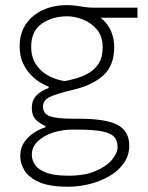

<svg xmlns="http://www.w3.org/2000/svg" viewBox="-20 -525 578 748"><path d="M246 202.5Q173 202.5 132.5 184.5Q92 166.5 75.5 139.2Q59 112 59 84Q59 50 76 26.8Q93 3.5 116 -10.2Q139 -24 157 -29V-34.5Q143.5 -38.5 123.8 -54.8Q104 -71 104 -105Q104 -133.5 121.2 -152.2Q138.5 -171 169.5 -182V-187.5Q159.5 -191 141 -201.2Q122.5 -211.5 103 -230.5Q83.5 -249.5 70 -277.8Q56.5 -306 56.5 -345Q56.5 -394.5 80.5 -430.2Q104.5 -466 146.2 -485.5Q188 -505 240 -505Q261.5 -505 277.5 -502.5Q293.5 -500 310.5 -497.5Q327.5 -495 352 -495H515.5V-456H372Q400 -433.5 412.5 -404Q425 -374.5 425 -341.5Q425 -269.5 382.2 -231Q339.5 -192.5 264 -175Q204.5 -161 176 -148.2Q147.5 -135.5 147.5 -109.5Q147.5 -82.5 174 -72.5Q200.5 -62.5 263.5 -62.5H286Q394 -62.5 438.8 -38Q483.5 -13.5 483.5 42Q483.5 81 462.2 111Q441 141 406 161.2Q371 181.5 329 192Q287 202.5 246 202.5ZM232.5 -209Q255 -213.5 280.8 -221Q306.5 -228.5 329 -242.5Q351.5 -256.5 365.8 -279.8Q380 -303 380 -340Q380 -383.5 357.2 -410.2Q334.5 -437 302.5 -449.2Q270.5 -461.5 242 -461.5Q185 -461.5 143.2 -433Q101.5 -404.5 101.5 -343.5Q101.5 -301.5 120.8 -273.2Q140 -245 170 -229.2Q200 -213.5 232.5 -209ZM247 159.5Q309.5 159.5 352 141.5Q394.5 123.5 416.2 97.5Q438 71.5 438 47.5Q438 23.5 425.2 8.8Q412.5 -6 378.8 -13Q345 -20 281 -20H260.5Q221 -20 185.2 -8Q149.5 4 126.8 25.8Q104 47.5 104 78Q104 99.5 117 118Q130 136.5 161 148Q192 159.5 247 159.5Z"/></svg>

Font: Commissioner ExtraLight
Style: Regular
Weight: 200
Designer: Kostas Bartsokas
Foundry: Kostas Bartsokas
Version: Version 1.000; ttfautohint (v1.8.3)